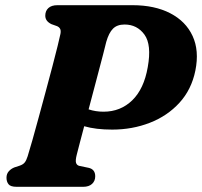

<svg xmlns="http://www.w3.org/2000/svg" viewBox="-20 -720 779 740"><path d="M733 -448Q718 -374.5 671.5 -323.8Q625 -273 557.5 -246.8Q490 -220.5 412.5 -220.5Q349 -220.5 304.5 -233.5Q295.5 -199.5 288 -171Q280.5 -142.5 276 -124.5Q270 -101.5 273.2 -92Q276.5 -82.5 286.5 -80.5L322.5 -73Q347 -67 347 -40.5Q347 -22.5 334.8 -11.2Q322.5 0 300.5 0H44.5Q20.5 0 12.8 -10Q5 -20 5 -35Q5 -50 14 -60Q23 -70 36 -75L56 -81.5Q69 -86 75.2 -93.8Q81.5 -101.5 86.5 -117.5Q93.5 -140 104.8 -179.5Q116 -219 129.2 -267.8Q142.5 -316.5 156.2 -367.5Q170 -418.5 182 -464.2Q194 -510 202.2 -543.2Q210.5 -576.5 213 -589.5Q215.5 -603 211.2 -609.8Q207 -616.5 199 -619.5L178 -627Q154.5 -638.5 154.5 -659.5Q154.5 -678 166.5 -689Q178.5 -700 201.5 -700H490.5Q576 -700 636 -669Q696 -638 722.2 -581.5Q748.5 -525 733 -448ZM389.5 -558.5Q388 -551 377.5 -510.8Q367 -470.5 352 -413.8Q337 -357 321.5 -298.5Q348.5 -289.5 379 -289.5Q444.5 -289.5 489.8 -333.5Q535 -377.5 549.5 -461.5Q565 -547.5 536.8 -586.5Q508.5 -625.5 460 -625.5Q431.5 -625.5 415.5 -609.5Q399.5 -593.5 389.5 -558.5Z"/></svg>

Font: Fraunces 9pt S050
Style: Bold Italic
Weight: 700
Italic angle: -16°
Version: Version 1.000; ttfautohint (v1.8.3)